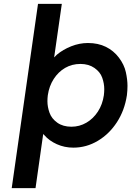

<svg xmlns="http://www.w3.org/2000/svg" viewBox="-20 -760 684 1000"><path d="M41 220 178 -740H302L262 -461Q268 -468 276 -475Q308 -502 351 -519Q394 -536 438 -536Q491 -536 531.5 -516Q572 -496 599.5 -459.5Q627 -423 635.5 -384Q644 -345 644 -313Q644 -289 641 -264Q629 -185 589 -123.5Q549 -62 489.5 -26.5Q430 9 362 9Q316 9 276 -9Q236 -27 211 -56Q208 -59 205 -62L165 220ZM352 -100Q394 -100 430 -121Q466 -142 490 -179Q514 -216 521 -264Q523 -281 523 -296Q523 -325 512.5 -355Q502 -385 472 -406Q442 -427 399 -427Q355 -427 319.5 -406.5Q284 -386 260 -349Q236 -312 229 -264Q227 -248 227 -233Q227 -203 238 -172.5Q249 -142 278.5 -121Q308 -100 352 -100Z"/></svg>

Font: Lexend Med
Style: Italic
Weight: 500
Italic angle: -8.13011°
Designer: Bonnie Shaver-Troup, Thomas Jockin
Foundry: Lexend
Version: Version 1.007